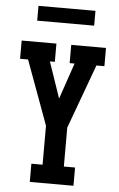

<svg xmlns="http://www.w3.org/2000/svg" viewBox="-61 -966 622 1007"><g transform="rotate(5 250.0 -462.0)"><path d="M135 0V-96H194V-301L178 -345L70 -639H28V-735H211V-639H185L250 -449L315 -639H289V-735H472V-639H430L306 -301V-96H365V0ZM100 -846V-924H400V-846Z"/></g></svg>

Font: Iosevka Gothic
Style: Bold
Weight: 700
Monospace: yes
Designer: Belleve Invis
Foundry: Belleve Invis
Version: Version 15.5.1; ttfautohint (v1.8.4)